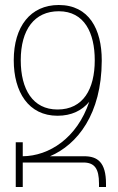

<svg xmlns="http://www.w3.org/2000/svg" viewBox="-20 -748 472 768"><path d="M43 0H71V-98H313C358 -98 376 -74 376 -14V0H404V-13C404 -99 370 -123 317 -123H180C290 -170 386 -292 387 -504C387 -505 387 -506 387 -507C387 -631 336 -728 215 -728C102 -728 35 -642 35 -507C35 -380 94 -285 210 -285C266 -285 308 -306 337 -341C288 -195 176 -124 71 -123V-179H43ZM210 -310C111 -310 63 -391 63 -507C63 -630 118 -703 215 -703C318 -703 359 -616 359 -507C359 -392 313 -310 210 -310Z"/></svg>

Font: Noto Serif Armenian ExtraCondensed Thin
Style: Regular
Weight: 100
Width: 2
Designer: Monotype Design Team
Foundry: Monotype Imaging Inc.
Version: Version 2.008